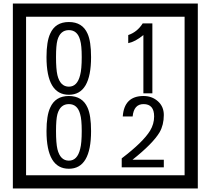

<svg xmlns="http://www.w3.org/2000/svg" viewBox="-20 -980 1195 1090"><path d="M1103 90H53V-960H1103ZM1028 15V-885H128V15ZM497 -656Q497 -442 371 -442Q244 -442 244 -656Q244 -744 265 -789Q294 -855 371 -855Q448 -855 477 -789Q497 -745 497 -656ZM444 -656Q444 -723 435 -752Q420 -809 371 -809Q322 -809 306 -752Q298 -723 298 -656Q298 -587 306 -553Q322 -488 371 -488Q419 -488 435 -554Q444 -587 444 -656ZM845 -450H794V-781Q748 -743 708 -735V-781Q759 -798 790 -847H845ZM497 -236Q497 -22 371 -22Q244 -22 244 -236Q244 -324 265 -369Q294 -435 371 -435Q448 -435 477 -369Q497 -325 497 -236ZM444 -236Q444 -303 435 -332Q420 -389 371 -389Q322 -389 306 -332Q298 -303 298 -236Q298 -167 306 -133Q322 -68 371 -68Q419 -68 435 -134Q444 -167 444 -236ZM910 -30H671V-81Q792 -173 832 -238Q855 -276 855 -319Q855 -389 795 -389Q740 -389 733 -319H677Q685 -435 795 -435Q843 -435 876.5 -405Q910 -375 910 -327Q910 -271 886 -229Q848 -165 732 -73H910Z"/></svg>

Font: Unicode BMP Fallback SIL
Style: Regular
Weight: 400
Foundry: NRSI, SIL International
Version: Version 5.1 Based on Unicode 5.1